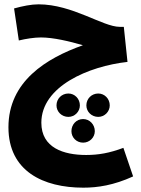

<svg xmlns="http://www.w3.org/2000/svg" viewBox="-20 -596 653 887"><path d="M595 219 550 87C486 111 435 120 378 120C274 120 171 87 171 -29C171 -197 389 -290 569 -310L552 -472H533C455 -472 315 -576 158 -576C124 -576 85 -568 45 -557L67 -409C100 -417 139 -423 169 -423C226 -423 302 -405 363 -387C194 -327 19 -220 19 -8C19 195 180 271 365 271C431 271 505 260 595 219ZM296 -56C325 -56 349 -80 349 -109C349 -140 325 -164 296 -164C265 -164 241 -140 241 -109C241 -80 265 -56 296 -56ZM434 -56C463 -56 487 -80 487 -109C487 -140 463 -164 434 -164C403 -164 379 -140 379 -109C379 -80 403 -56 434 -56ZM364 63C394 63 418 39 418 10C418 -21 394 -46 364 -46C333 -46 310 -21 310 10C310 39 333 63 364 63Z"/></svg>

Font: Noto Sans Arabic UI ExtraCondensed Extra
Style: Regular
Weight: 800
Width: 3
Designer: Nadine Chahine - Monotype Design Team
Foundry: Monotype Imaging Inc.
Version: Version 1.900